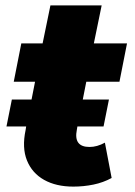

<svg xmlns="http://www.w3.org/2000/svg" viewBox="-20 -683 499 712"><path d="M252 9Q188 9 143.5 -16Q99 -41 80 -88Q61 -135 75 -201L77 -214H4L24 -314H97L110 -380H31L59 -522H138L167 -663H357L328 -522H451L423 -380H300L287 -314H384L364 -214H267L265 -202Q252 -138 312 -138Q340 -138 369 -154L394 -23Q363 -6 326.5 1.5Q290 9 252 9Z"/></svg>

Font: Montserrat ExtraBold
Style: Italic
Weight: 800
Italic angle: -11.3°
Designer: Julieta Ulanovsky
Foundry: Julieta Ulanovsky
Version: Version 9.000; ttfautohint (v1.8.4.7-5d5b)